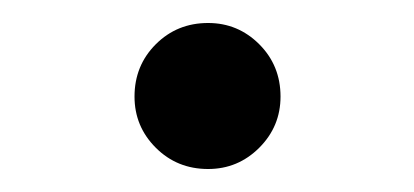

<svg xmlns="http://www.w3.org/2000/svg" viewBox="-20 -443 360 167"><path d="M161 -296Q134 -296 115.5 -314.5Q97 -333 97 -359Q97 -386 115.5 -404.5Q134 -423 161 -423Q187 -423 205.5 -404.5Q224 -386 224 -359Q224 -333 205.5 -314.5Q187 -296 161 -296Z"/></svg>

Font: Asap Expanded SemiBold
Style: Regular
Weight: 600
Width: 7
Designer: Pablo Cosgaya
Foundry: Omnibus-Type
Version: Version 3.001; ttfautohint (v1.8.4.7-5d5b)